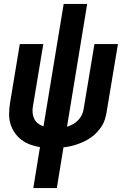

<svg xmlns="http://www.w3.org/2000/svg" viewBox="-20 -755 640 980"><path d="M150 205 184 -4Q159 -8 134.5 -17Q110 -26 90 -41Q70 -56 55.5 -77Q41 -98 33.5 -122.5Q26 -147 26.5 -174Q27 -201 31 -228L81 -530H201L148 -212Q148 -212 148 -212Q148 -212 148 -212Q145 -195 146.5 -178.5Q148 -162 155 -148Q162 -134 174.5 -124.5Q187 -115 202 -110L305 -735H425L322 -108Q337 -113 352 -121Q367 -129 378.5 -141Q390 -153 397.5 -168Q405 -183 407 -199L462 -530H582L524 -182Q521 -164 515.5 -146Q510 -128 499.5 -111.5Q489 -95 475.5 -80.5Q462 -66 446 -54.5Q430 -43 412.5 -34.5Q395 -26 377 -19.5Q359 -13 341 -9Q323 -5 304 -3L270 205Z"/></svg>

Font: Iosevka Curly Extended Oblique
Style: Bold
Weight: 700
Width: 7
Italic angle: -9°
Monospace: yes
Designer: Belleve Invis
Foundry: Belleve Invis
Version: Version 11.1.0; ttfautohint (v1.8.3)